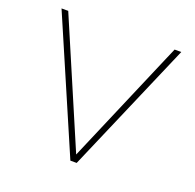

<svg xmlns="http://www.w3.org/2000/svg" viewBox="-119 -792 930 916"><g transform="rotate(20 346.0 -334.0)"><path d="M362 0 650 -668H616L346 -37L76 -668H42L330 0Z"/></g></svg>

Font: Gantari Thin
Style: Regular
Weight: 250
Designer: Anugrah Pasau
Foundry: Lafontype
Version: Version 1.000